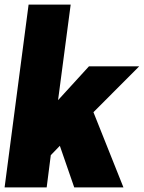

<svg xmlns="http://www.w3.org/2000/svg" viewBox="-24 -820 629 840"><path d="M-3.9 0 101.1 -799.8H285.2L230 -381.8L365.2 -529.8H585L384.8 -329.1L516.1 0H300.8L237.8 -182.1L198.2 -141.1L180.2 0Z"/></svg>

Font: Cooper Hewitt
Style: Heavy Italic
Weight: 714
Designer: Village Type and Design LLC
Foundry: Cooper Hewitt Smithsonian Design Museum
Version: 1.000